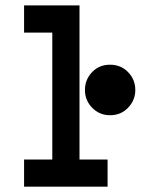

<svg xmlns="http://www.w3.org/2000/svg" viewBox="-20 -704 565 724"><path d="M70.8 -683.6H279.8V-102.5H385.7V0H70.8V-102.5H177.2V-581.1H70.8ZM490.2 -364.7Q490.2 -326.2 463.1 -297.9Q436 -269.5 395 -269.5Q355 -269.5 327.6 -297.6Q300.3 -325.7 300.3 -364.7Q300.3 -403.3 326.9 -431.6Q353.5 -460 395 -460Q436 -460 463.1 -431.9Q490.2 -403.8 490.2 -364.7Z"/></svg>

Font: Anka/Coder Condensed
Style: Bold
Weight: 700
Width: 4
Monospace: yes
Version: Version 001.100